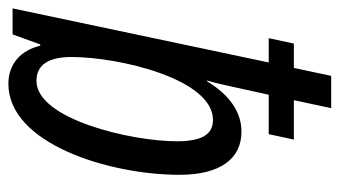

<svg xmlns="http://www.w3.org/2000/svg" viewBox="-197 -604 810 458"><g transform="rotate(90 208.0 -375.0)"><path d="M179 10C322 10 396 -231 396 -398C396 -495 358 -546 293 -546C246 -546 205 -517 173 -464H171C178 -486 181 -502 205 -611H299L312 -671H218L237 -760H160L141 -671H83L70 -611H128L-1 0H61L85 -66H88C99 -20 131 10 179 10ZM172 -57C134 -57 115 -85 115 -141C115 -253 167 -478 265 -478C300 -478 316 -451 316 -392C316 -282 263 -57 172 -57Z"/></g></svg>

Font: Noto Sans ExtraCondensed
Style: Italic
Weight: 400
Width: 2
Italic angle: -12°
Designer: Monotype Design Team
Foundry: Monotype Imaging Inc.
Version: Version 2.013